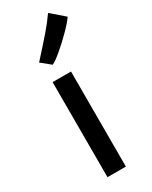

<svg xmlns="http://www.w3.org/2000/svg" viewBox="-223 -921 772 972"><g transform="rotate(-30 163.0 -435.5)"><path d="M94.7 -687Q152.8 -751 186.3 -789.8Q219.7 -828.6 249.5 -870.6L325.7 -804.7Q314 -785.2 275.4 -745.8Q236.8 -706.5 196.3 -672.4Q155.8 -638.2 138.7 -631.8L84.5 -675.8ZM201.7 -555.7V0H94.2V-555.7Z"/></g></svg>

Font: Merriweather Sans
Style: Regular
Weight: 400
Designer: Eben Sorkin
Foundry: Eben Sorkin
Version: Version 1.006; ttfautohint (v1.4.1) -l 6 -r 50 -G 0 -x 11 -H